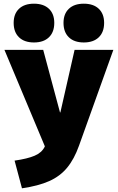

<svg xmlns="http://www.w3.org/2000/svg" viewBox="-20 -790 638 1040"><path d="M59 80Q129 70 167.5 53.5Q206 37 221.5 6Q237 -25 237 -77L247 60L4 -520H214L305 -181H307L384 -520H594L408 -1Q382 72 343.5 118.5Q305 165 246.5 191Q188 217 99 230ZM164 -560Q112 -560 83 -588Q54 -616 54 -666Q54 -715 83 -742.5Q112 -770 164 -770Q216 -770 245 -742.5Q274 -715 274 -666Q274 -616 245 -588Q216 -560 164 -560ZM434 -560Q382 -560 353 -588Q324 -616 324 -666Q324 -715 353 -742.5Q382 -770 434 -770Q486 -770 515 -742.5Q544 -715 544 -666Q544 -616 515 -588Q486 -560 434 -560Z"/></svg>

Font: M PLUS 2 Thin Black
Style: Regular
Weight: 900
Version: Version 1.001